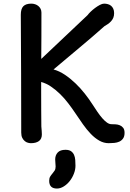

<svg xmlns="http://www.w3.org/2000/svg" viewBox="-20 -789 731 1077"><path d="M96.7 0ZM99.1 -45.4Q99.1 -211.4 98.4 -375.5Q97.7 -539.6 96.7 -706.1Q96.7 -739.7 111.1 -754.2Q125.5 -768.6 155.8 -768.6Q167 -768.6 177.2 -765.1Q187.5 -761.7 195.3 -755.1Q203.1 -748.5 207.8 -739.3Q212.4 -730 212.4 -718.3Q212.4 -648.4 212.2 -585.4Q211.9 -522.5 211.4 -458.5L471.7 -704.6Q477.1 -712.4 488.5 -723.4Q500 -734.4 513.4 -744.4Q526.9 -754.4 540.3 -761.5Q553.7 -768.6 564 -768.6Q575.2 -768.6 585.4 -765.6Q595.7 -762.7 603.3 -756.3Q610.8 -750 615.5 -739.7Q620.1 -729.5 620.1 -715.3Q620.1 -700.2 615.5 -689.2Q610.8 -678.2 603 -669.7Q595.2 -661.1 585.7 -654.5Q576.2 -647.9 565.9 -642.1Q496.1 -580.1 424.8 -520.8Q353.5 -461.4 280.3 -399.4Q312.5 -390.6 343.5 -369.9Q374.5 -349.1 402.8 -322Q431.2 -294.9 455.3 -264.2Q479.5 -233.4 498 -204.6Q512.2 -182.6 526.1 -162.1Q540 -141.6 553.5 -126.2Q566.9 -110.8 579.8 -101.6Q592.8 -92.3 605.5 -92.3Q615.7 -92.3 628.4 -91.6Q641.1 -90.8 652.3 -86.2Q663.6 -81.5 671.1 -71.8Q678.7 -62 678.7 -43.9Q678.7 -23.9 670.4 -12.2Q662.1 -0.5 649.4 5.4Q636.7 11.2 620.8 12.7Q605 14.2 589.8 14.2Q562 14.2 536.9 -0.2Q511.7 -14.6 489 -38.3Q466.3 -62 445.3 -91.8Q424.3 -121.6 403.8 -152.3Q385.3 -180.2 363.5 -208.7Q341.8 -237.3 317.1 -261.5Q292.5 -285.6 265.6 -303.7Q238.8 -321.8 210.9 -329.1V-274.4Q210.9 -219.7 211.2 -169.4Q211.4 -119.1 211.9 -79.6Q213.4 -65.9 213.9 -55.4Q214.4 -44.9 214.8 -35.2Q214.8 -9.8 198.5 2.2Q182.1 14.2 153.3 14.2Q147 14.2 137.7 12Q128.4 9.8 119.9 3.2Q111.3 -3.4 105.2 -15.1Q99.1 -26.9 99.1 -45.4ZM289.6 105.5Q289.6 82 303.5 66.7Q317.4 51.3 347.2 51.3Q367.2 51.3 378.4 59.1Q389.6 66.9 395.3 79.6Q400.9 92.3 402.1 108.2Q403.3 124 403.3 140.6Q403.3 162.6 394.5 185.3Q385.7 208 371.1 226.6Q356.4 245.1 337.6 256.8Q318.8 268.6 299.3 268.6Q255.9 268.6 255.9 225.1Q255.9 210.4 261.5 201.4Q267.1 192.4 273.9 184.6Q280.8 176.8 286.4 168Q292 159.2 292 145Q292 135.7 290.8 126.2Q289.6 116.7 289.6 105.5Z"/></svg>

Font: Autour One
Style: Regular
Weight: 400
Version: Version 1.007; ttfautohint (v0.92) -l 24 -r 24 -G 200 -x 7 -